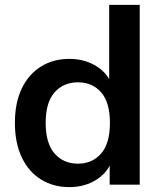

<svg xmlns="http://www.w3.org/2000/svg" viewBox="-20 -756 660 786"><path d="M264 10Q198 10 147.5 -21.5Q97 -53 69 -112Q41 -171 41 -253Q41 -335 69 -393.5Q97 -452 147.5 -483.5Q198 -515 264 -515Q327 -515 375.5 -484.5Q424 -454 440 -402H427V-736H552V0H429V-107H441Q425 -53 376.5 -21.5Q328 10 264 10ZM299 -86Q358 -86 394 -127.5Q430 -169 430 -253Q430 -337 394 -378Q358 -419 299 -419Q240 -419 203.5 -378Q167 -337 167 -253Q167 -169 203.5 -127.5Q240 -86 299 -86Z"/></svg>

Font: Mulish ExtraLight
Style: Bold
Weight: 700
Version: Version 3.603